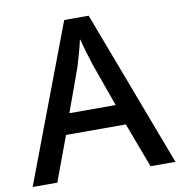

<svg xmlns="http://www.w3.org/2000/svg" viewBox="-80 -792 816 866"><g transform="rotate(-10 327.5 -358.5)"><path d="M540 0 463 -205H189L113 0H0L271 -717H383L654 0ZM362 -498Q359 -508 351.5 -531.5Q344 -555 337 -580Q330 -605 326 -620Q319 -588 309 -553Q299 -518 293 -498L221 -299H433Z"/></g></svg>

Font: Noto Sans Myanmar UI Medium
Style: Regular
Weight: 500
Designer: Monotype Design Team
Foundry: Monotype Imaging Inc.
Version: Version 2.103; ttfautohint (v1.8.4.7-5d5b)